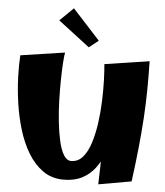

<svg xmlns="http://www.w3.org/2000/svg" viewBox="-67 -1110 1018 1186"><g transform="rotate(5 442.5 -517.0)"><path d="M371 8Q297 8 242.5 -30.5Q188 -69 149.5 -133Q111 -197 87 -276.5Q63 -356 51 -439.5Q39 -523 36.5 -600Q34 -677 38 -734L312 -775Q308 -756 305 -710.5Q302 -665 301 -604Q300 -543 302 -476Q304 -409 311 -344Q318 -279 330 -226.5Q342 -174 361 -142.5Q380 -111 407 -111Q450 -111 479 -144.5Q508 -178 526 -234.5Q544 -291 553.5 -358.5Q563 -426 565.5 -495.5Q568 -565 566 -625Q564 -685 560 -725L664 -511Q663 -462 659 -405Q655 -348 645 -289.5Q635 -231 615.5 -178Q596 -125 564 -83Q532 -41 484.5 -16.5Q437 8 371 8ZM587 18Q591 -90 591.5 -183Q592 -276 589 -362Q586 -448 579 -536.5Q572 -625 560 -725L837 -767Q839 -675 838 -588.5Q837 -502 831.5 -414Q826 -326 816 -229Q806 -132 791 -18ZM455 -820 259 -970 343 -1052 513 -866Z"/></g></svg>

Font: Marhey
Style: Bold
Weight: 700
Designer: Nur Syamsi & Bustanul Arifin
Foundry: Namelatype
Version: Version 1.000